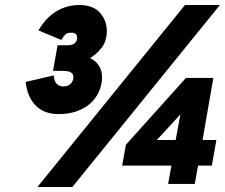

<svg xmlns="http://www.w3.org/2000/svg" viewBox="-20 -732 895 764"><path d="M213 -278Q156 -278 122.5 -311.5Q89 -345 82 -406L194 -432Q195 -409 205.5 -398.5Q216 -388 233 -388Q250 -388 261 -398.5Q272 -409 272 -426Q272 -438 262 -444Q252 -450 229 -450H191L209 -552H249Q270 -552 278.5 -561Q287 -570 287 -581Q287 -602 264 -602Q247 -602 239.5 -594.5Q232 -587 224 -573L133 -611Q162 -661 203.5 -686.5Q245 -712 295 -712Q351 -712 378 -681Q405 -650 405 -609Q405 -568 383.5 -541Q362 -514 338 -501Q360 -491 373 -471.5Q386 -452 386 -425Q386 -395 374 -368Q362 -341 340 -321Q318 -301 286 -289.5Q254 -278 213 -278ZM716 -712H855L268 12H129ZM662 -73H466L481 -156L720 -422H829L786 -175H841L823 -73H768L755 0H649ZM698 -277 604 -175H679Z"/></svg>

Font: Overpass Heavy
Style: Italic
Weight: 900
Italic angle: -10°
Designer: Delve Withrington, Dave Bailey
Foundry: Delve Fonts
Version: Version 3.000;DELV;Overpass